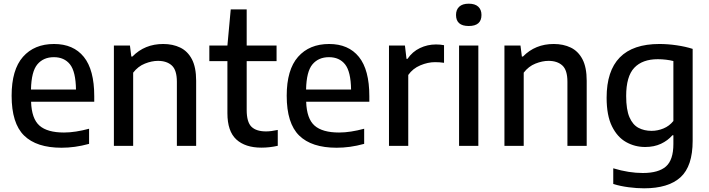

<svg xmlns="http://www.w3.org/2000/svg" viewBox="-20 -791 3846 1041"><path d="M313.5 10Q178 10 110.5 -56.2Q43 -122.5 43 -272Q43 -413 104.5 -482.8Q166 -552.5 273 -552.5Q378 -552.5 434.5 -482.5Q491 -412.5 491 -269.5V-239.5H148.5Q151.5 -147.5 194 -110Q236.5 -72.5 327 -72.5Q358 -72.5 392 -77.8Q426 -83 463 -93V-11Q422.5 0 386 5Q349.5 10 313.5 10ZM272 -481Q215.5 -481 182.8 -442.2Q150 -403.5 148 -305.5H392Q390.5 -403 359.5 -442Q328.5 -481 272 -481Z M597.5 0V-544H684.5L692 -484.5H698Q764.5 -552.5 865 -552.5Q917 -552.5 957.2 -533Q997.5 -513.5 1020.5 -469.8Q1043.5 -426 1043.5 -353V0H939V-347.5Q939 -411 911.5 -436Q884 -461 836.5 -461Q803 -461 765.8 -446.2Q728.5 -431.5 702 -397V0Z M1397.5 9.5Q1309.5 9.5 1261.2 -35Q1213 -79.5 1213 -177.5V-459.5H1115V-544H1213L1231 -740H1317.5V-544H1479.5V-459.5H1317.5V-194.5Q1317.5 -129.5 1343.2 -104Q1369 -78.5 1422.5 -78.5Q1449.5 -78.5 1486 -86.5V-0.5Q1442 9.5 1397.5 9.5Z M1805 10Q1669.5 10 1602 -56.2Q1534.5 -122.5 1534.5 -272Q1534.5 -413 1596 -482.8Q1657.5 -552.5 1764.5 -552.5Q1869.5 -552.5 1926 -482.5Q1982.5 -412.5 1982.5 -269.5V-239.5H1640Q1643 -147.5 1685.5 -110Q1728 -72.5 1818.5 -72.5Q1849.5 -72.5 1883.5 -77.8Q1917.5 -83 1954.5 -93V-11Q1914 0 1877.5 5Q1841 10 1805 10ZM1763.5 -481Q1707 -481 1674.2 -442.2Q1641.5 -403.5 1639.5 -305.5H1883.5Q1882 -403 1851 -442Q1820 -481 1763.5 -481Z M2089 0V-544H2175.5L2184 -472H2189.5Q2216 -511 2257 -530.5Q2298 -550 2344 -550Q2366.5 -550 2387.5 -546V-450.5Q2375.5 -452.5 2363.2 -453.2Q2351 -454 2338.5 -454Q2300 -454 2259 -436.8Q2218 -419.5 2193.5 -384.5V0Z M2469 0V-544H2573.5V0ZM2521.5 -650Q2452.5 -650 2452.5 -710Q2452.5 -738.5 2470 -754.8Q2487.5 -771 2521.5 -771Q2555.5 -771 2573 -754.8Q2590.5 -738.5 2590.5 -710Q2590.5 -650 2521.5 -650Z M2715 0V-544H2802L2809.5 -484.5H2815.5Q2882 -552.5 2982.5 -552.5Q3034.5 -552.5 3074.8 -533Q3115 -513.5 3138 -469.8Q3161 -426 3161 -353V0H3056.5V-347.5Q3056.5 -411 3029 -436Q3001.5 -461 2954 -461Q2920.5 -461 2883.2 -446.2Q2846 -431.5 2819.5 -397V0Z M3472 230Q3432.5 230 3388.2 224.2Q3344 218.5 3305 206.5V121.5Q3348 134.5 3388.2 140.8Q3428.5 147 3465 147Q3550.5 147 3590.8 111.5Q3631 76 3631 -10V-57.5H3625.5Q3601 -29 3563.8 -11.5Q3526.5 6 3478 6Q3422 6 3374.5 -20.8Q3327 -47.5 3298 -106.2Q3269 -165 3269 -261Q3269 -552.5 3555 -552.5Q3600.5 -552.5 3648.5 -545.5Q3696.5 -538.5 3735.5 -526V-27.5Q3735.5 110 3669.8 170Q3604 230 3472 230ZM3513 -81.5Q3545.5 -81.5 3577.2 -94.5Q3609 -107.5 3631 -135V-460Q3614.5 -464.5 3592.2 -467.2Q3570 -470 3546.5 -470Q3463 -470 3419 -423.5Q3375 -377 3375 -270.5Q3375 -196.5 3392.8 -155.5Q3410.5 -114.5 3441.5 -98Q3472.5 -81.5 3513 -81.5Z"/></svg>

Font: Encode Sans Md
Style: Regular
Weight: 500
Designer: Multiple Designers
Foundry: Impallari Type
Version: Version 3.002; ttfautohint (v1.8.3) -l 8 -r 50 -G 200 -x 14 